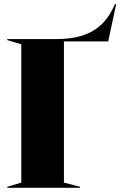

<svg xmlns="http://www.w3.org/2000/svg" viewBox="-20 -899 576 919"><path d="M15 0H363V-5L286 -25V-701H498L536 -879H530C488 -783 420 -712 250 -712H15V-707L82 -687V-25L15 -5Z"/></svg>

Font: Nyght Serif Dark
Style: Regular
Weight: 800
Designer: Maksym Kobuzan
Version: Version 0.410;Glyphs 3.1.2 (3151)